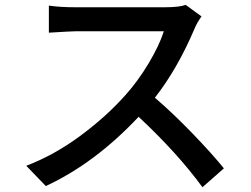

<svg xmlns="http://www.w3.org/2000/svg" viewBox="-20 -741 1040 796"><path d="M750 -720.7 815.4 -672.9Q795.9 -645.5 786.1 -621.1Q714.8 -454.1 622.1 -335.9Q695.3 -273.4 776.9 -189Q858.4 -104.5 908.2 -43L819.3 35.2Q715.8 -106.4 554.7 -256.8Q373 -63.5 169.9 30.3L88.9 -53.7Q204.1 -97.7 312 -177.2Q419.9 -256.8 500 -346.7Q551.8 -404.3 596.2 -478.5Q640.6 -552.7 659.2 -611.3H292Q276.4 -611.3 182.6 -605.5V-717.8Q228.5 -710.9 292 -710.9H663.1Q722.7 -710.9 750 -720.7Z"/></svg>

Font: Gen Shin Gothic Monospace Medium
Style: Regular
Weight: 500
Designer: [Source Han Sans]
Ryoko NISHIZUKA  (kana & ideographs); Paul D. Hunt (Latin, Greek & Cyrillic); Wenlong ZHANG  (bopomofo
Version: Version 1.002.20150607